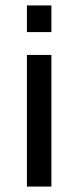

<svg xmlns="http://www.w3.org/2000/svg" viewBox="-20 -686 288 706"><path d="M169 0V-484H79V0ZM169 -568V-666H79V-568Z"/></svg>

Font: Gamestation Text
Style: Bold
Weight: 400
Designer: Jonas Hecksher
Foundry: Jonas Hecksher, Playtypeª, e-types AS
Version: Version 1.003